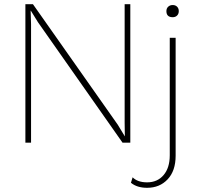

<svg xmlns="http://www.w3.org/2000/svg" viewBox="-20 -680 943 915"><path d="M601 -660V0H564L161 -574L127 -629H126L128 -564V0H101V-660H137L541 -86L575 -30L574 -96V-660ZM803 -598Q773 -598 773 -627Q773 -640 781.5 -648Q790 -656 803 -656Q816 -656 824 -648Q832 -640 832 -627Q832 -614 824 -606Q816 -598 803 -598ZM817 -500V62Q817 134 779 174.5Q741 215 681 215Q633 215 604 191L612 165Q636 189 681 189Q730 189 759.5 154.5Q789 120 789 60V-500Z"/></svg>

Font: Elaine Sans ExtraLight
Style: Regular
Weight: 275
Designer: Wei Huang
Foundry: Wei Huang
Version: Version 2.001;December 24, 2019;FontCreator 12.0.0.2547 64-b